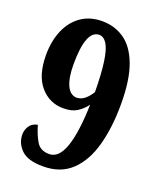

<svg xmlns="http://www.w3.org/2000/svg" viewBox="-137 -806 736 899"><g transform="rotate(20 230.5 -357.0)"><path d="M187 10Q110 10 77.5 -22.5Q45 -55 45 -98Q45 -119 57 -139Q69 -159 98 -165Q111 -119 130.5 -86.5Q150 -54 194 -54Q242 -54 267 -125.5Q292 -197 296 -337Q277 -311 251 -294.5Q225 -278 183 -278Q113 -278 67.5 -331.5Q22 -385 22 -485Q22 -556 45.5 -610Q69 -664 112.5 -694Q156 -724 217 -724Q278 -724 326.5 -691Q375 -658 403 -584Q431 -510 431 -388Q431 -273 406.5 -183Q382 -93 328 -41.5Q274 10 187 10ZM225 -346Q248 -347 265.5 -362Q283 -377 297 -400Q296 -495 287.5 -552Q279 -609 263 -634Q247 -659 225 -659Q158 -659 158 -488Q158 -422 175 -384.5Q192 -347 225 -346Z"/></g></svg>

Font: Noto Serif Myanmar ExtraCondensed ExtraBold
Style: Regular
Weight: 800
Width: 2
Designer: Ben Mitchell and the Monotype Design Team
Foundry: Monotype Imaging Inc.
Version: Version 2.106; ttfautohint (v1.8.4.7-5d5b)